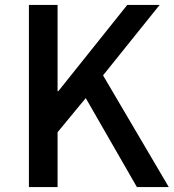

<svg xmlns="http://www.w3.org/2000/svg" viewBox="-20 -757 704 777"><path d="M97 0H213V-222L327 -360L534 0H663L397 -452L626 -737H495L216 -388H213V-737H97Z"/></svg>

Font: Noto Sans TC Medium
Style: Regular
Weight: 500
Designer: Ryoko NISHIZUKA 西塚涼子 (kana, bopomofo & ideographs); Paul D. Hunt (Latin, Greek & Cyrillic); Sandoll Communications 산돌커뮤니
Foundry: Adobe
Version: Version 2.004;hotconv 1.0.118;makeotfexe 2.5.65603